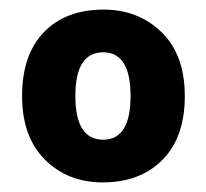

<svg xmlns="http://www.w3.org/2000/svg" viewBox="-20 -742 430 400"><path d="M365 -542Q365 -456 318.5 -409Q272 -362 194 -362Q121 -362 73.5 -409.5Q26 -457 26 -542Q26 -628 71.5 -675Q117 -722 196 -722Q268 -722 316.5 -675Q365 -628 365 -542ZM137 -542Q137 -451 195 -451Q252 -451 252 -542Q252 -633 195 -633Q137 -633 137 -542Z"/></svg>

Font: Noto Sans Thaana ExtraBold
Style: Regular
Weight: 800
Designer: David Williams
Foundry: Google Inc.
Version: Version 3.001; ttfautohint (v1.8.4.7-5d5b)